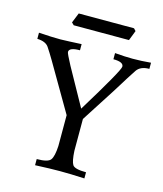

<svg xmlns="http://www.w3.org/2000/svg" viewBox="-124 -940 876 1032"><g transform="rotate(15 314.5 -424.5)"><path d="M443.8 0Q364.3 -3.9 306.2 -3.9Q255.9 -3.9 169.4 0V-34.2Q231.9 -34.2 246.3 -54.2Q260.7 -74.2 263.7 -131.8V-303.7L109.9 -567.4Q86.9 -606.4 69.6 -632.1Q52.2 -657.7 5.4 -659.2V-693.4Q76.7 -688.5 126 -688.5Q169.4 -689.5 242.7 -693.4V-659.2Q182.6 -659.2 182.6 -633.8Q182.6 -625.5 214.8 -565.4L330.1 -357.9Q485.4 -611.3 485.4 -632.8Q485.4 -659.2 428.7 -659.2V-693.4Q486.3 -688.5 527.3 -688.5Q575.7 -688.5 628.9 -693.4V-659.2Q579.6 -659.2 559.1 -628.9Q538.6 -598.6 473.1 -492.7L353.5 -306.6V-129.9Q356.4 -72.3 368.4 -53.2Q380.4 -34.2 443.8 -34.2ZM482.9 -780.3H175.3L162.6 -793L185.1 -848.6H492.7L504.4 -835.9Z"/></g></svg>

Font: Almanac
Style: Regular
Weight: 400
Designer: Eden's Almanac
Version: Version 3.501;March 28, 2021;FontCreator 13.0.0.2683 64-bit